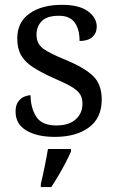

<svg xmlns="http://www.w3.org/2000/svg" viewBox="-20 -552 480 788"><path d="M205.1 9.8Q131.8 9.8 87.9 -16.6Q43.9 -43 43.9 -93.8Q43.9 -120.1 54.7 -134.8Q65.4 -149.4 79.6 -155.3Q93.8 -161.1 105.5 -161.1Q105.5 -110.4 128.4 -73.7Q151.4 -37.1 210.9 -37.1Q262.7 -37.1 290.5 -62Q318.4 -86.9 318.4 -126Q318.4 -150.4 308.1 -166Q297.9 -181.6 272 -196.8Q246.1 -211.9 198.2 -232.4Q148.4 -254.9 115.7 -275.9Q83 -296.9 66.9 -324.7Q50.8 -352.5 50.8 -394.5Q50.8 -460.9 101.1 -496.6Q151.4 -532.2 234.4 -532.2Q304.7 -532.2 340.8 -505.9Q377 -479.5 377 -442.4Q377 -416 358.9 -399.9Q340.8 -383.8 306.6 -383.8Q306.6 -432.6 286.1 -460Q265.6 -487.3 222.7 -487.3Q172.9 -487.3 151.4 -465.3Q129.9 -443.4 129.9 -409.2Q129.9 -372.1 157.7 -352.1Q185.5 -332 251 -305.7Q328.1 -273.4 362.8 -239.3Q397.5 -205.1 397.5 -143.6Q397.5 -67.4 344.7 -28.8Q292 9.8 205.1 9.8ZM147.5 203.1Q155.3 170.9 163.1 132.8Q170.9 94.7 176.8 59.6H271.5V69.3Q262.7 89.8 249 116.2Q235.4 142.6 219.7 168.9Q204.1 195.3 190.4 215.8H147.5Z"/></svg>

Font: Noto Serif Todhri
Style: Regular
Weight: 400
Designer: Mikhail Merkuryev
Version: Version 1.000; ttfautohint (v1.8.4.7-5d5b)